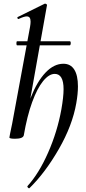

<svg xmlns="http://www.w3.org/2000/svg" viewBox="-20 -745 465 1042"><path d="M138 277Q135 277 131 272.5Q127 268 129 265Q191 197 241 83.5Q291 -30 313 -151Q325 -219 325 -261Q325 -344 277 -344Q246 -344 214 -305Q182 -266 154.5 -190.5Q127 -115 109 -10L93 -11Q112 -128 147 -216Q182 -304 227.5 -351.5Q273 -399 324 -399Q363 -399 383 -367.5Q403 -336 403 -276Q403 -236 394 -185Q373 -64 299 64.5Q225 193 140 276ZM31 1 35 -21Q45 -68 46 -74L143 -599Q146 -616 146 -627Q146 -642 141 -649Q136 -656 125 -656Q111 -656 81 -642H79Q76 -642 74.5 -647Q73 -652 77 -653L223 -725H225Q229 -725 232.5 -722Q236 -719 235 -717L109 -10Q104 8 61 8Q31 8 31 1ZM69 -510Q69 -521 73 -521H359Q364 -521 364 -510Q364 -506 362.5 -502.5Q361 -499 359 -499H73Q69 -499 69 -510Z"/></svg>

Font: Cormorant Infant SemiBold
Style: Italic
Weight: 600
Italic angle: -10°
Designer: Christian Thalmann (Catharsis Fonts)
Foundry: Catharsis Fonts
Version: Version 4.000